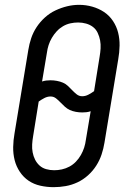

<svg xmlns="http://www.w3.org/2000/svg" viewBox="-20 -766 540 794"><path d="M202 8Q174 8 147 2Q120 -4 98.5 -18.5Q77 -33 62 -55.5Q47 -78 40.5 -104Q34 -130 34.5 -158Q35 -186 40 -214L97 -559Q101 -584 109 -608Q117 -632 131.5 -654Q146 -676 166 -694Q186 -712 209.5 -723Q233 -734 257.5 -740Q282 -746 307 -746Q335 -746 361.5 -738.5Q388 -731 410 -716.5Q432 -702 447 -679.5Q462 -657 468.5 -631Q475 -605 474.5 -577Q474 -549 469 -521L412 -176Q408 -151 400 -127Q392 -103 378 -81Q364 -59 344 -41Q324 -23 300.5 -12Q277 -1 252 3.5Q227 8 202 8ZM320 -368Q333 -368 345.5 -374.5Q358 -381 369 -389L392 -532Q395 -549 396 -566Q397 -583 394 -599Q391 -615 384 -630Q377 -645 364.5 -654.5Q352 -664 336 -668.5Q320 -673 303 -673Q287 -673 271 -669.5Q255 -666 240.5 -657.5Q226 -649 214.5 -636.5Q203 -624 194.5 -609.5Q186 -595 181 -579.5Q176 -564 174 -548L154 -429Q163 -432 171.5 -433Q180 -434 189 -434Q202 -434 215.5 -431.5Q229 -429 240.5 -424Q252 -419 261 -410.5Q270 -402 278.5 -393Q287 -384 297 -376Q307 -368 320 -368ZM204 -62Q220 -62 236 -65.5Q252 -69 267 -77Q282 -85 294 -97.5Q306 -110 314.5 -125Q323 -140 328 -155.5Q333 -171 335 -187L355 -306Q346 -303 337.5 -302Q329 -301 320 -301Q307 -301 293.5 -303.5Q280 -306 269 -311Q258 -316 248.5 -324.5Q239 -333 230.5 -342Q222 -351 212 -359Q202 -367 189 -367Q176 -367 163.5 -360.5Q151 -354 140 -346L117 -203Q114 -186 113 -169Q112 -152 115 -136Q118 -120 125 -106Q132 -92 143.5 -81.5Q155 -71 171 -66.5Q187 -62 204 -62Z"/></svg>

Font: Iosevka Curly Slab Oblique
Style: Regular
Weight: 400
Italic angle: -9°
Monospace: yes
Designer: Belleve Invis
Foundry: Belleve Invis
Version: Version 11.1.0; ttfautohint (v1.8.3)